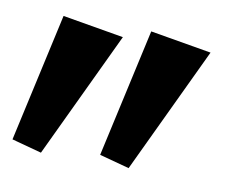

<svg xmlns="http://www.w3.org/2000/svg" viewBox="-50 -816 487 399"><g transform="rotate(10 193.5 -617.0)"><path d="M180 -490 240 -761 369 -739 243 -473ZM-5 -490 55 -761 184 -739 58 -473Z"/></g></svg>

Font: Rising Sun
Style: Bold
Weight: 700
Designer: Matt McInerney, Pablo Impallari, Rodrigo Fuenzalida (Raleway font), Stephen Hutchings (Greek), Cristiano Sobral (main ch
Foundry: The Rising Sun Project Authors
Version: Version 4.327; ttfautohint (v1.8.4.7-5d5b-dirty)